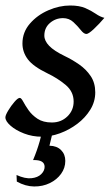

<svg xmlns="http://www.w3.org/2000/svg" viewBox="-24 -477 404 698"><path d="M355.5 -412.1Q336.9 -390.1 317.4 -371.8Q297.9 -353.5 290 -353.5Q280.8 -353.5 269.5 -367.9Q258.3 -382.3 242.7 -396.7Q227.1 -411.1 205.1 -411.1Q178.2 -411.1 157.7 -393.6Q137.2 -376 137.2 -347.7Q137.2 -328.6 154.8 -310.3Q172.4 -292 211.9 -272.9Q238.3 -260.3 263.7 -242.7Q289.1 -225.1 305.7 -200.4Q322.3 -175.8 322.3 -141.1Q322.3 -107.4 304.2 -78.1Q286.1 -48.8 257.1 -26.9Q228 -4.9 193.8 7.6Q159.7 20 127.9 20Q93.8 20 63.5 8.3Q33.2 -3.4 14.4 -20Q-4.4 -36.6 -4.4 -50.3Q-4.4 -58.1 5.9 -75.2Q16.1 -92.3 28.6 -106.7Q41 -121.1 47.9 -121.1Q53.2 -121.1 60.3 -107.7Q67.4 -94.2 79.8 -76.4Q92.3 -58.6 112.5 -45.2Q132.8 -31.7 164.6 -31.7Q198.2 -31.7 220.9 -53.7Q243.7 -75.7 243.7 -107.9Q243.7 -144 214.4 -168.5Q185.1 -192.9 148.4 -210.4Q96.7 -235.4 77.1 -261.5Q57.6 -287.6 57.6 -318.8Q57.6 -359.9 84.7 -391.1Q111.8 -422.4 151.9 -439.7Q191.9 -457 231 -457Q264.6 -457 286.4 -447.5Q308.1 -438 324 -427Q339.8 -416 355.5 -412.1ZM213.4 107.9Q213.4 133.8 198 155Q182.6 176.3 157 188.7Q131.3 201.2 100.1 200.9Q68.8 200.7 37.1 183.1L36.1 159.2Q67.4 173.3 90.3 170.9Q113.3 168.5 125.7 156.2Q138.2 144 138.2 129.4Q138.2 103.5 96.2 105Q110.8 70.3 120.4 36.4Q129.9 2.4 134.8 -25.4L172.9 -24.4Q169.4 -6.3 164.1 18.1Q158.7 42.5 155.8 52.7Q182.6 53.2 198 68.6Q213.4 84 213.4 107.9Z"/></svg>

Font: Gentium Book Plus
Style: Italic
Weight: 400
Italic angle: -8°
Designer: Victor Gaultney, Annie Olsen, Iska Routamaa, Becca Hirsbrunner
Foundry: SIL International
Version: Version 6.101